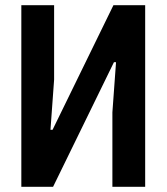

<svg xmlns="http://www.w3.org/2000/svg" viewBox="-20 -718 640 738"><path d="M62 -698H188V-412L174 -219H182L416 -698H538V0H412V-286L426 -479H418L184 0H62Z"/></svg>

Font: IBM Plex Mono SemiBold
Style: Regular
Weight: 600
Monospace: yes
Designer: Mike Abbink, Paul van der Laan, Pieter van Rosmalen
Foundry: Bold Monday
Version: Version 2.3